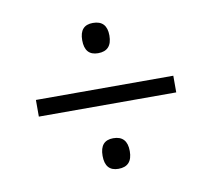

<svg xmlns="http://www.w3.org/2000/svg" viewBox="-57 -601 613 556"><g transform="rotate(-10 250.0 -323.5)"><path d="M249 -449Q210 -449 210 -494Q210 -538 249 -538Q290 -538 290 -494Q290 -449 249 -449ZM48 -347H452V-298H48ZM249 -109Q210 -109 210 -154Q210 -199 249 -199Q290 -199 290 -154Q290 -109 249 -109Z"/></g></svg>

Font: Noto Sans Gurmukhi UI SemiCondensed Light
Style: Regular
Weight: 300
Width: 4
Designer: Jelle Bosma - Monotype Design Team
Foundry: Monotype Imaging Inc.
Version: Version 2.004; ttfautohint (v1.8.4.7-5d5b)